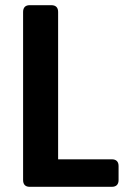

<svg xmlns="http://www.w3.org/2000/svg" viewBox="-20 -720 497 740"><path d="M178 -700H94C78 -700 69 -691 69 -674V-26C69 -9 78 0 94 0H411C428 0 437 -9 437 -26V-80C437 -97 428 -106 411 -106H204V-674C204 -691 195 -700 178 -700Z"/></svg>

Font: Arvore Sans SemiBold
Style: Regular
Weight: 600
Designer: Jonny Pinhorn (Latin) Dan Schunck (customization for Arvore)
Version: Version 1.000;Glyphs 3.3 (3305)